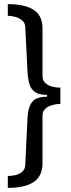

<svg xmlns="http://www.w3.org/2000/svg" viewBox="-20 -755 348 935"><path d="M18 -735Q55 -735 86 -729Q117 -723 140 -709.5Q163 -696 175 -673Q187 -650 187 -615V-384Q187 -364 200 -351.5Q213 -339 233.5 -333.5Q254 -328 274 -328V-249Q254 -249 233.5 -243Q213 -237 200 -224.5Q187 -212 187 -192V39Q187 74 174.5 97.5Q162 121 139 134.5Q116 148 85.5 154Q55 160 18 160V102Q34 102 53.5 98Q73 94 87.5 82Q102 70 103 49L114 -181Q116 -230 135.5 -257Q155 -284 209 -284V-293Q171 -293 151 -306.5Q131 -320 123.5 -345Q116 -370 114 -405L103 -624Q102 -644 87.5 -656Q73 -668 54 -673Q35 -678 18 -678Z"/></svg>

Font: Archivo Expanded
Style: Regular
Weight: 400
Width: 7
Designer: Hector Gatti
Foundry: Omnibus-Type
Version: Version 2.001